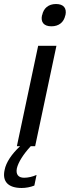

<svg xmlns="http://www.w3.org/2000/svg" viewBox="-30 -728 348 956"><path d="M160 -500 54 0H70C28 39 0 81 -7 118C-20 176 11 208 78 208C98 208 121 204 141 196L152 143C132 152 110 157 90 157C61 157 48 140 54 110C61 80 86 40 123 0H145L251 -500ZM179 -651C172 -618 188 -597 226 -597C264 -597 288 -618 295 -651L296 -653C303 -687 287 -708 249 -708C211 -708 187 -687 180 -653Z"/></svg>

Font: LT Wave Text Italic
Style: Regular
Weight: 400
Designer: Daniel Lyons
Version: Version 2.5 (Glyphs App)